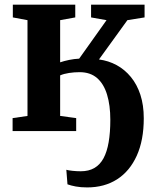

<svg xmlns="http://www.w3.org/2000/svg" viewBox="-20 -572 692 838"><path d="M360.5 246Q332.5 246 311 242Q289.5 238 274.5 232.5L269.5 169Q277.5 171.5 295.8 173.5Q314 175.5 332.5 175.5Q367.5 175.5 392 161.2Q416.5 147 431.8 118.8Q447 90.5 454.2 48.5Q461.5 6.5 461.5 -49Q461.5 -112.5 447.2 -159.2Q433 -206 403.5 -231.5Q374 -257 327.5 -257Q304 -257 281.2 -253.5Q258.5 -250 242.5 -243V-66L312.5 -56.5V0H35V-56.5L100 -66V-484L36 -496V-551.5H308.5V-496L242.5 -484V-300Q260 -306 282 -310.5Q304 -315 325.5 -316L445 -484L377.5 -496V-551.5H611V-496L536 -484L412 -312.5Q453.5 -307 489 -287.8Q524.5 -268.5 551.2 -236Q578 -203.5 592.8 -158.2Q607.5 -113 607.5 -55.5Q607.5 40 576.8 107.8Q546 175.5 490.8 210.8Q435.5 246 360.5 246Z"/></svg>

Font: Merriweather 28pt
Style: Bold
Weight: 700
Version: Version 2.100